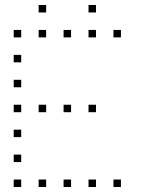

<svg xmlns="http://www.w3.org/2000/svg" viewBox="-20 -785 640 770"><path d="M136 -765Q135 -765 135 -765Q135 -765 135 -764V-736Q135 -735 135 -735Q135 -735 136 -735H164Q165 -735 165 -735Q165 -735 165 -736V-764Q165 -765 165 -765Q165 -765 164 -765ZM336 -765Q335 -765 335 -765Q335 -765 335 -764V-736Q335 -735 335 -735Q335 -735 336 -735H364Q365 -735 365 -735Q365 -735 365 -736V-764Q365 -765 365 -765Q365 -765 364 -765ZM36 -665Q35 -665 35 -665Q35 -665 35 -664V-636Q35 -635 35 -635Q35 -635 36 -635H64Q65 -635 65 -635Q65 -635 65 -636V-664Q65 -665 65 -665Q65 -665 64 -665ZM136 -665Q135 -665 135 -665Q135 -665 135 -664V-636Q135 -635 135 -635Q135 -635 136 -635H164Q165 -635 165 -635Q165 -635 165 -636V-664Q165 -665 165 -665Q165 -665 164 -665ZM236 -665Q235 -665 235 -665Q235 -665 235 -664V-636Q235 -635 235 -635Q235 -635 236 -635H264Q265 -635 265 -635Q265 -635 265 -636V-664Q265 -665 265 -665Q265 -665 264 -665ZM336 -665Q335 -665 335 -665Q335 -665 335 -664V-636Q335 -635 335 -635Q335 -635 336 -635H364Q365 -635 365 -635Q365 -635 365 -636V-664Q365 -665 365 -665Q365 -665 364 -665ZM436 -665Q435 -665 435 -665Q435 -665 435 -664V-636Q435 -635 435 -635Q435 -635 436 -635H464Q465 -635 465 -635Q465 -635 465 -636V-664Q465 -665 465 -665Q465 -665 464 -665ZM36 -565Q35 -565 35 -565Q35 -565 35 -564V-536Q35 -535 35 -535Q35 -535 36 -535H64Q65 -535 65 -535Q65 -535 65 -536V-564Q65 -565 65 -565Q65 -565 64 -565ZM36 -465Q35 -465 35 -465Q35 -465 35 -464V-436Q35 -435 35 -435Q35 -435 36 -435H64Q65 -435 65 -435Q65 -435 65 -436V-464Q65 -465 65 -465Q65 -465 64 -465ZM36 -365Q35 -365 35 -365Q35 -365 35 -364V-336Q35 -335 35 -335Q35 -335 36 -335H64Q65 -335 65 -335Q65 -335 65 -336V-364Q65 -365 65 -365Q65 -365 64 -365ZM136 -365Q135 -365 135 -365Q135 -365 135 -364V-336Q135 -335 135 -335Q135 -335 136 -335H164Q165 -335 165 -335Q165 -335 165 -336V-364Q165 -365 165 -365Q165 -365 164 -365ZM236 -365Q235 -365 235 -365Q235 -365 235 -364V-336Q235 -335 235 -335Q235 -335 236 -335H264Q265 -335 265 -335Q265 -335 265 -336V-364Q265 -365 265 -365Q265 -365 264 -365ZM336 -365Q335 -365 335 -365Q335 -365 335 -364V-336Q335 -335 335 -335Q335 -335 336 -335H364Q365 -335 365 -335Q365 -335 365 -336V-364Q365 -365 365 -365Q365 -365 364 -365ZM36 -265Q35 -265 35 -265Q35 -265 35 -264V-236Q35 -235 35 -235Q35 -235 36 -235H64Q65 -235 65 -235Q65 -235 65 -236V-264Q65 -265 65 -265Q65 -265 64 -265ZM36 -165Q35 -165 35 -165Q35 -165 35 -164V-136Q35 -135 35 -135Q35 -135 36 -135H64Q65 -135 65 -135Q65 -135 65 -136V-164Q65 -165 65 -165Q65 -165 64 -165ZM36 -65Q35 -65 35 -65Q35 -65 35 -64V-36Q35 -35 35 -35Q35 -35 36 -35H64Q65 -35 65 -35Q65 -35 65 -36V-64Q65 -65 65 -65Q65 -65 64 -65ZM136 -65Q135 -65 135 -65Q135 -65 135 -64V-36Q135 -35 135 -35Q135 -35 136 -35H164Q165 -35 165 -35Q165 -35 165 -36V-64Q165 -65 165 -65Q165 -65 164 -65ZM236 -65Q235 -65 235 -65Q235 -65 235 -64V-36Q235 -35 235 -35Q235 -35 236 -35H264Q265 -35 265 -35Q265 -35 265 -36V-64Q265 -65 265 -65Q265 -65 264 -65ZM336 -65Q335 -65 335 -65Q335 -65 335 -64V-36Q335 -35 335 -35Q335 -35 336 -35H364Q365 -35 365 -35Q365 -35 365 -36V-64Q365 -65 365 -65Q365 -65 364 -65ZM436 -65Q435 -65 435 -65Q435 -65 435 -64V-36Q435 -35 435 -35Q435 -35 436 -35H464Q465 -35 465 -35Q465 -35 465 -36V-64Q465 -65 465 -65Q465 -65 464 -65Z"/></svg>

Font: Doto Black Thin
Style: Regular
Weight: 250
Monospace: yes
Version: Version 1.000